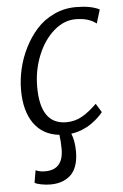

<svg xmlns="http://www.w3.org/2000/svg" viewBox="-55 -604 556 871"><g transform="rotate(-5 222.5 -168.0)"><path d="M43.5 -211.4Q43.5 -258.3 54.7 -307.1Q65.9 -356 89.1 -402.1Q112.3 -448.2 144.8 -484.4Q177.2 -520.5 223.9 -542.5Q270.5 -564.5 324.2 -564.5Q391.6 -564.5 431.2 -544.4L412.1 -481.9Q377.4 -509.8 317.4 -509.8Q265.1 -509.8 219 -470Q172.9 -430.2 145.3 -362.8Q117.7 -295.4 117.7 -218.8Q117.7 -47.9 235.8 -47.9Q274.9 -47.9 307.4 -66.2Q339.8 -84.5 375.5 -119.6L399.9 -79.6Q390.1 -67.4 377.2 -55.2Q364.3 -43 345.9 -30Q327.6 -17.1 303.5 -7.3Q279.3 2.4 253.4 5.9Q267.6 39.1 267.6 88.4Q267.6 126.5 257.6 154.1Q247.6 181.6 229.2 197.3Q210.9 212.9 188.7 220Q166.5 227.1 139.2 227.1Q119.1 227.1 97.4 222.9Q75.7 218.8 67.9 212.9L77.6 156.7Q94.2 165.5 120.6 165.5Q203.6 165.5 203.6 71.3Q203.6 35.2 199.2 6.3Q123.5 -2 83.5 -59.1Q43.5 -116.2 43.5 -211.4Z"/></g></svg>

Font: HaufeMerriweatherSansLt
Style: Italic
Weight: 300
Designer: Eben Sorkin ( eben@eyebytes.com )
Foundry: Eben Sorkin
Version: Version 1.56